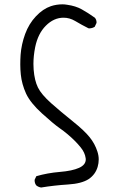

<svg xmlns="http://www.w3.org/2000/svg" viewBox="-20 -732 540 869"><path d="M421.9 23.4Q426.8 6.8 426.8 -10.5Q426.8 -27.8 420.9 -45.9Q409.7 -81.1 386.2 -110.4Q362.3 -140.6 309.1 -183.1Q255.4 -226.1 211.9 -264.6Q167 -304.7 151.6 -336.2Q136.2 -367.7 132.3 -416.5Q131.3 -429.2 131.3 -442.4Q131.3 -479 139.2 -518.6Q151.9 -580.1 187.5 -615.7Q223.6 -651.9 267.6 -651.9Q294.9 -651.9 319.8 -637.2Q350.1 -619.1 380.4 -604Q382.3 -603.5 386.2 -603.5Q390.1 -603.5 396.2 -605.2Q402.3 -606.9 408.7 -610.8L416.5 -627.4Q417 -628.9 417 -630.4Q417 -643.1 409.2 -651.9Q377 -674.8 349.6 -689.9Q322.3 -705.1 284.2 -710.4Q272.5 -712.4 263.2 -712.4Q235.4 -712.4 210.4 -704.1Q174.3 -691.9 142.6 -658.2Q110.8 -624.5 93.8 -578.1Q76.7 -531.2 73.2 -483.9Q71.8 -462.9 71.8 -439.9Q71.8 -417 74.2 -394.5Q78.6 -351.1 98.1 -308.1Q118.2 -265.6 170.2 -218.5Q222.2 -171.4 250 -151.9Q286.6 -126.5 318.4 -94.7Q333.5 -79.6 345.2 -64.9Q364.3 -41.5 367.7 -16.1Q368.2 -13.2 368.2 -10.7Q368.2 14.2 337.6 27.8Q307.1 41.5 251 46.1Q194.8 50.8 144.5 65.4L137.2 80.6Q136.7 82.5 136.7 84Q136.7 98.1 144.5 107.4Q153.8 114.7 166 116.7Q226.1 106.9 287.8 103Q349.6 99.1 381.3 78.6Q411.6 58.1 421.9 23.4Z"/></svg>

Font: NaikaiFont
Style: Light
Weight: 300
Version: Version 1.89